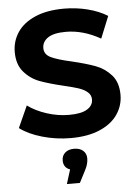

<svg xmlns="http://www.w3.org/2000/svg" viewBox="-63 -760 764 1073"><g transform="rotate(-5 319.0 -223.0)"><path d="M28 -69 83 -191Q128 -158 190 -138Q252 -118 314 -118Q383 -118 416 -138.5Q449 -159 449 -193Q449 -218 429.5 -234.5Q410 -251 379.5 -261Q349 -271 297 -283Q217 -302 166 -321Q115 -340 78.5 -382Q42 -424 42 -494Q42 -555 75 -604.5Q108 -654 174.5 -683Q241 -712 337 -712Q404 -712 468 -696Q532 -680 580 -650L530 -527Q433 -582 336 -582Q268 -582 235.5 -560Q203 -538 203 -502Q203 -466 240.5 -448.5Q278 -431 355 -414Q435 -395 486 -376Q537 -357 573.5 -316Q610 -275 610 -205Q610 -145 576.5 -95.5Q543 -46 476 -17Q409 12 313 12Q230 12 152.5 -10.5Q75 -33 28 -69ZM394 133Q394 164 376 198L341 266H268L293 186Q275 180 265.5 166.5Q256 153 256 133Q256 106 274.5 89.5Q293 73 325 73Q357 73 375.5 89.5Q394 106 394 133Z"/></g></svg>

Font: Idrija
Style: Bold
Weight: 700
Designer: Julieta Ulanovsky
Foundry: Julieta Ulanovsky
Version: Version 7.200